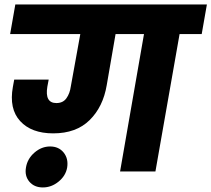

<svg xmlns="http://www.w3.org/2000/svg" viewBox="-20 -760 937 851"><path d="M512.2 0 618.2 -608.9H492.2L453.1 -382.8Q437 -286.6 377.4 -227.8Q317.9 -168.9 215.8 -168.9Q119.1 -168.9 69.3 -223.4Q19.5 -277.8 37.1 -375Q41 -397.5 43 -407.2H195.8L189.9 -376Q177.7 -303.2 230 -303.2Q259.3 -303.2 274.4 -324.5Q289.6 -345.7 293.9 -377L335.9 -608.9H24.9L47.9 -740.2H897L874 -608.9H775.9L668.9 0ZM95.2 -18.1Q101.6 -56.6 132.8 -83.7Q164.1 -110.8 202.1 -110.8Q240.2 -110.8 262 -84Q283.7 -57.1 277.8 -18.1Q271.5 19 239.7 44.9Q208 70.8 169.9 70.8Q131.8 70.8 110.1 45.2Q88.4 19.5 95.2 -18.1Z"/></svg>

Font: SVN-Poppins
Style: Bold Italic
Weight: 700
Italic angle: -10°
Designer: Ninad Kale (Devanagari), Jonny Pinhorn (Latin)
Foundry: Indian Type Foundry
Version: Version 3.002 2017